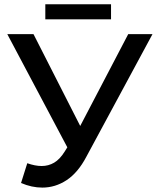

<svg xmlns="http://www.w3.org/2000/svg" viewBox="-20 -859 737 894"><path d="M107 -99Q143.5 -86 174 -86Q205.5 -86 232 -101.5Q258.5 -117 281 -153L293.5 -173L14 -700H136L353.5 -272.5L577 -700H690L382 -129Q343 -55 290.2 -20.2Q237.5 14.5 177 14.5Q127.5 14.5 78 -7ZM191 -839H497V-769H191Z"/></svg>

Font: Argentum Sans
Style: Regular
Weight: 400
Designer: Julieta Ulanovsky, Owen Earl, Chris M. Simpson, Rasmus Andersson, Cristiano Sobral
Foundry: The Argentum Sans Project Authors
Version: Version 3.135; ttfautohint (v1.8.4.7-5d5b-dirty)